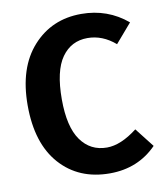

<svg xmlns="http://www.w3.org/2000/svg" viewBox="-82 -775 734 858"><g transform="rotate(-10 285.5 -346.0)"><path d="M344 -708Q464 -708 553 -633L479 -547Q421 -597 353 -597Q279 -597 236 -536.5Q193 -476 193 -347Q193 -222 236.5 -161Q280 -100 355 -100Q418 -100 493 -158L561 -71Q476 16 348 16Q207 16 122.5 -79Q38 -174 38 -347Q38 -517 124 -612.5Q210 -708 344 -708Z"/></g></svg>

Font: FiraSans
Style: Regular
Weight: 600
Designer: Carrois Corporate & Edenspiekermann AG
Foundry: Carrois Corporate GbR & Edenspiekermann AG
Version: Version 3.106;PS 003.106;hotconv 1.0.70;makeotf.lib2.5.58329